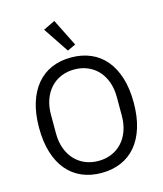

<svg xmlns="http://www.w3.org/2000/svg" viewBox="-137 -1049 982 1160"><g transform="rotate(-15 354.0 -468.5)"><path d="M354 12Q286 12 231.5 -11.5Q177 -35 138.5 -80.5Q100 -126 79 -193.5Q58 -261 58 -349Q58 -437 79 -504Q100 -571 138.5 -617Q177 -663 231.5 -686.5Q286 -710 354 -710Q421 -710 476 -686.5Q531 -663 569.5 -617Q608 -571 629 -504Q650 -437 650 -349Q650 -261 629 -193.5Q608 -126 569.5 -80.5Q531 -35 476 -11.5Q421 12 354 12ZM354 -63Q399 -63 437 -79Q475 -95 502.5 -125Q530 -155 545 -197Q560 -239 560 -291V-407Q560 -459 545 -501Q530 -543 502.5 -573Q475 -603 437 -619Q399 -635 354 -635Q309 -635 271 -619Q233 -603 205.5 -573Q178 -543 163 -501Q148 -459 148 -407V-291Q148 -239 163 -197Q178 -155 205.5 -125Q233 -95 271 -79Q309 -63 354 -63ZM241 -914 314 -949 399 -779 347 -755Z"/></g></svg>

Font: IBM Plex Sans Thai
Style: Regular
Weight: 400
Designer: Mike Abbink, Paul van der Laan, Pieter van Rosmalen, Ben Mitchell, Mark Frömberg
Foundry: Bold Monday
Version: Version 1.1